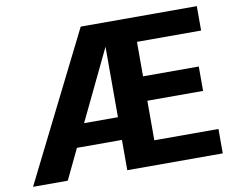

<svg xmlns="http://www.w3.org/2000/svg" viewBox="-77 -800 1096 899"><g transform="rotate(-10 471.0 -350.0)"><path d="M912 -584H607V-420H872V-304H607V-116H912V0H458V-144H244L175 0H10L360 -700H912ZM458 -587 297 -252H458Z"/></g></svg>

Font: Fivo Sans
Style: Regular
Weight: 700
Designer: Alexander Slobzheninov
Foundry: Alexander Slobzheninov
Version: 1.0